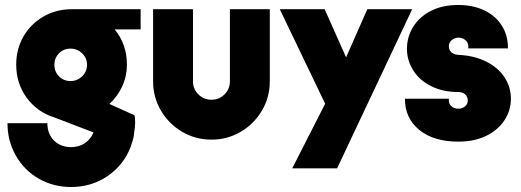

<svg xmlns="http://www.w3.org/2000/svg" viewBox="-20 -550 2089 770"><path d="M10 -56H170Q170 -13 196.5 13.5Q223 40 265 40Q297 40 320.5 24Q344 8 355 -19L198 -79Q130 -100 87.5 -157.5Q45 -215 45 -291Q45 -353 74 -403.5Q103 -454 154 -483.5Q205 -513 267 -513H544V-432H440Q489 -372 489 -291Q489 -245 470.5 -204.5Q452 -164 419 -133L519 -88Q522 -79 522 -60Q522 -39 518 -18Q517 0 510 20L504 39Q476 112 411.5 156Q347 200 265 200Q194 200 135.5 166.5Q77 133 43.5 74Q10 15 10 -56ZM329 -290Q329 -317 309.5 -336Q290 -355 263 -355Q235 -355 216.5 -336Q198 -317 198 -290Q198 -263 216.5 -244Q235 -225 263 -225Q290 -225 309.5 -244Q329 -263 329 -290Z M594 -224V-513H754V-224Q754 -193 775.5 -171.5Q797 -150 828 -150Q859 -150 880.5 -171.5Q902 -193 902 -224V-513H1062V-224Q1062 -160 1030.5 -106.5Q999 -53 945.5 -21.5Q892 10 828 10Q764 10 710.5 -21.5Q657 -53 625.5 -106.5Q594 -160 594 -224Z M1284 -134 1102 -513H1282L1368 -320L1453 -513H1633L1332 125H1152Z M1604 -153V-154H1780V-147Q1780 -133 1791 -123.5Q1802 -114 1818 -114Q1834 -114 1845 -123.5Q1856 -133 1856 -147Q1856 -162 1845.5 -171.5Q1835 -181 1818 -181Q1755 -181 1708 -205Q1661 -229 1636.5 -269Q1612 -309 1612 -354Q1612 -401 1636.5 -441.5Q1661 -482 1707.5 -506Q1754 -530 1818 -530Q1877 -530 1922 -508.5Q1967 -487 1992 -448Q2017 -409 2017 -358V-356H1858V-365Q1858 -379 1846.5 -389Q1835 -399 1819 -399Q1803 -399 1791.5 -389Q1780 -379 1780 -365Q1780 -350 1790 -340.5Q1800 -331 1818 -330Q1883 -327 1931 -302.5Q1979 -278 2004 -239Q2029 -200 2029 -154Q2029 -108 2003.5 -68.5Q1978 -29 1930.5 -5.5Q1883 18 1818 18Q1719 18 1661.5 -29Q1604 -76 1604 -153Z"/></svg>

Font: Lineal Heavy
Style: Regular
Weight: 900
Designer: Created by Frank Adebiaye with contributions from Anton Moglia & Ariel Martín Pérez
Created by Frank ADEBIAYE with FontF
Foundry: Velvetyne Type Foundry
Version: Version 2.000